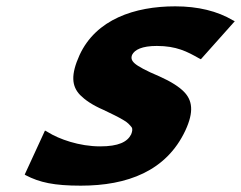

<svg xmlns="http://www.w3.org/2000/svg" viewBox="-20 -576 761 606"><path d="M614 -389 721 -509 715 -512C666 -541 605 -556 533 -556C405 -556 283 -515 231 -402C203 -340 206 -304 233 -276C248 -261 270 -245 307 -229C332 -217 353 -207 368 -198C383 -190 390 -181 395 -175C399 -170 398 -162 394 -152C382 -128 354 -114 296 -114C230 -114 166 -137 131 -159L122 -164L58 -25L61 -23C105 0 151 10 235 10C382 10 505 -36 565 -164C593 -224 587 -260 560 -287C545 -302 521 -318 483 -335C440 -353 415 -367 405 -376C395 -385 393 -393 397 -403C405 -419 428 -431 475 -431C537 -431 571 -413 608 -392Z"/></svg>

Font: Passageway
Style: BdSuIt
Weight: 700
Foundry: Ascender Corporation
Version: Version 1.11